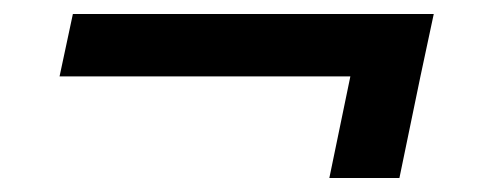

<svg xmlns="http://www.w3.org/2000/svg" viewBox="-20 -373 690 274"><path d="M480 -264H65L84 -353H599L580 -264L550 -119H450Z"/></svg>

Font: Azeret Mono
Style: Italic
Weight: 400
Italic angle: -12°
Designer: Martin Vácha
Foundry: Displaay
Version: Version 1.000; Glyphs 3.0.3, build 3074